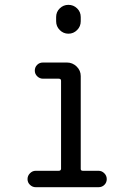

<svg xmlns="http://www.w3.org/2000/svg" viewBox="-20 -780 540 800"><path d="M213.9 -709Q213.9 -730.5 229 -745.1Q244.1 -759.8 265.1 -759.8Q286.1 -759.8 301.3 -745.1Q316.4 -730.5 316.4 -709V-691.4Q316.4 -669.9 301.3 -654.8Q286.1 -639.6 265.1 -639.6Q244.1 -639.6 229 -654.8Q213.9 -669.9 213.9 -691.4ZM128.9 0Q115.2 0 105 -9.8Q94.7 -19.5 94.7 -33.7Q94.7 -47.9 105 -58.1Q115.2 -68.4 128.9 -68.4H224.6Q233.4 -68.4 234.4 -76.2V-443.4Q234.4 -452.1 224.6 -452.1H159.2Q145.5 -452.1 135.3 -461.9Q125 -471.7 125 -485.8Q125 -500 134.8 -509.8Q144.5 -519.5 159.2 -519.5H258.8Q282.2 -519.5 299.3 -502.9Q316.4 -486.3 316.4 -462.9V-76.2Q316.4 -68.4 325.2 -68.4H390.6Q404.3 -68.4 414.6 -58.1Q424.8 -47.9 424.8 -33.7Q424.8 -19.5 415 -9.8Q405.3 0 390.6 0Z"/></svg>

Font: Rounded Mgen+ 2m regular
Style: Regular
Weight: 400
Designer: [Source Han Sans]
Ryoko NISHIZUKA  (kana & ideographs); Paul D. Hunt (Latin, Greek & Cyrillic); Wenlong ZHANG  (bopomofo
Version: Version 1.059.20150602